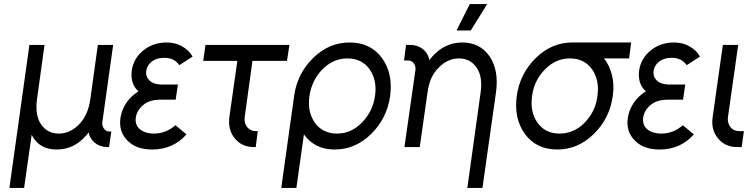

<svg xmlns="http://www.w3.org/2000/svg" viewBox="-20 -720 3662 940"><path d="M257 12Q341 12 398 -53Q403 -57 406.5 -62Q410 -67 414 -72Q415 -62 419.5 -53Q424 -44 430 -36Q458 0 507 0H514L525 -76H517Q499 -76 489 -90Q479 -103 481 -122L534 -500H459L422 -233Q411 -156 367 -111Q323 -66 268 -66Q212 -66 181 -111Q151 -156 161 -233L198 -500H124L26 200H98L135 -60Q171 12 257 12Z M851 -306H777Q728 -306 708 -330Q692 -348 696 -374Q700 -399 720 -416Q745 -437 785 -437Q833 -437 858 -401L923 -443Q914 -459 901 -471.5Q888 -484 870 -494Q838 -512 796 -512Q728 -512 679 -471Q633 -432 625 -374Q617 -309 658 -273Q641 -262 625.5 -248Q610 -234 599 -217Q576 -183 570 -145Q559 -74 607 -29Q649 12 725 12Q827 12 893 -62L839 -107Q794 -67 735 -66Q688 -66 663 -89Q640 -110 645 -145Q650 -179 680 -205Q711 -232 766 -232H840Z M986 -500 975 -422H1142L1103 -147Q1095 -85 1129 -43Q1164 0 1222 0H1232L1242 -78H1233Q1206 -78 1190 -98Q1174 -118 1178 -147L1216 -422H1385L1397 -500Z M1681 -434Q1752 -434 1790 -380Q1827 -327 1816 -250Q1805 -174 1752 -120Q1700 -66 1630 -66Q1559 -66 1521 -120Q1484 -173 1495 -250Q1506 -326 1558 -380Q1611 -434 1681 -434ZM1692 -512Q1590 -512 1513 -436Q1435 -360 1420 -250L1357 200H1431L1468 -62Q1521 12 1618 12Q1720 12 1797 -64Q1875 -141 1890 -250Q1905 -360 1850 -436Q1794 -512 1692 -512Z M2342 200 2408 -266Q2416 -321 2408 -365.5Q2400 -410 2377 -444Q2330 -512 2243 -512Q2159 -512 2098 -445Q2095 -441 2090.5 -436Q2086 -431 2082 -426Q2080 -436 2076 -446Q2072 -456 2065 -465Q2036 -500 1988 -500H1968L1958 -424H1977Q1995 -424 2005 -411Q2016 -397 2014 -378L1960 0H1984H2022H2035L2073 -267Q2083 -345 2127 -388Q2171 -434 2227 -434Q2283 -434 2314 -388Q2344 -344 2333 -267L2268 200ZM2215 -571H2285L2365 -700H2280Z M2782 -512Q2681 -512 2603 -436Q2525 -359 2510 -250Q2495 -140 2550 -64Q2606 12 2708 12Q2810 12 2887 -64Q2965 -140 2980 -250Q2984 -277 2983 -303Q2982 -329 2976 -353Q2970 -376 2960.5 -396.5Q2951 -417 2937 -434H3060L3070 -512ZM2770 -434Q2841 -434 2879 -380Q2916 -327 2905 -250Q2900 -211 2884.5 -179Q2869 -147 2843 -120Q2790 -66 2719 -66Q2649 -66 2611 -120Q2574 -173 2585 -250Q2590 -289 2606 -321.5Q2622 -354 2648 -380Q2700 -434 2770 -434Z M3335 -306H3261Q3212 -306 3192 -330Q3176 -348 3180 -374Q3184 -399 3204 -416Q3229 -437 3269 -437Q3317 -437 3342 -401L3407 -443Q3398 -459 3385 -471.5Q3372 -484 3354 -494Q3322 -512 3280 -512Q3212 -512 3163 -471Q3117 -432 3109 -374Q3101 -309 3142 -273Q3125 -262 3109.5 -248Q3094 -234 3083 -217Q3060 -183 3054 -145Q3043 -74 3091 -29Q3133 12 3209 12Q3311 12 3377 -62L3323 -107Q3278 -67 3219 -66Q3172 -66 3147 -89Q3124 -110 3129 -145Q3134 -179 3164 -205Q3195 -232 3250 -232H3324Z M3519 -500 3469 -147Q3460 -85 3495 -43Q3530 0 3588 0H3611L3622 -78H3599Q3572 -78 3556 -98Q3540 -119 3544 -147L3594 -500Z"/></svg>

Font: Unageo
Style: Regular-Italic
Weight: 400
Designer: Richard Sepsi
Foundry: Richard Sepsi
Version: Version 2.000